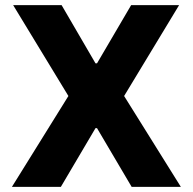

<svg xmlns="http://www.w3.org/2000/svg" viewBox="-20 -727 750 747"><path d="M351.6 -480.5H357.4L490.2 -707H676.8L462.9 -353.5L683.6 0H492.2L357.4 -228.5H351.6L216.8 0H26.4L246.1 -353.5L31.2 -707H219.7Z"/></svg>

Font: Pretendard ExtraBold
Style: Regular
Weight: 800
Designer: Base glyphs from Inter by Rasmus Andersson; Hangeul glyphs from Noto Sans CJK(Source Han Sans) by Jang Soo-young and Kan
Foundry: Kil Hyung-jin
Version: Version 1.309